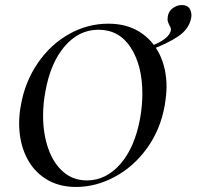

<svg xmlns="http://www.w3.org/2000/svg" viewBox="-20 -730 780 762"><path d="M56 -240Q56 -278 63 -313Q79 -405 129.5 -479Q180 -553 253.5 -594.5Q327 -636 410 -636Q482 -636 534 -603.5Q586 -571 613.5 -514Q641 -457 641 -385Q641 -357 634 -313Q617 -216 564 -142.5Q511 -69 436 -28.5Q361 12 282 12Q212 12 161 -20.5Q110 -53 83 -110.5Q56 -168 56 -240ZM536 -260Q545 -311 545 -358Q545 -470 499 -541Q453 -612 371 -612Q293 -612 236.5 -546Q180 -480 160 -366Q151 -318 151 -271Q151 -199 171.5 -140.5Q192 -82 231 -48Q270 -14 325 -14Q401 -14 458 -79.5Q515 -145 536 -260ZM658 -609Q660 -618 652 -630Q645 -644 645 -653Q645 -680 662.5 -695Q680 -710 702 -710Q724 -710 733 -695Q742 -680 739 -660Q731 -615 687 -585.5Q643 -556 574 -531L573 -545Q650 -573 658 -609Z"/></svg>

Font: Cormorant Garamond SemiBold
Style: Italic
Weight: 600
Italic angle: -10°
Designer: Christian Thalmann (Catharsis Fonts)
Foundry: Catharsis Fonts
Version: Version 4.000